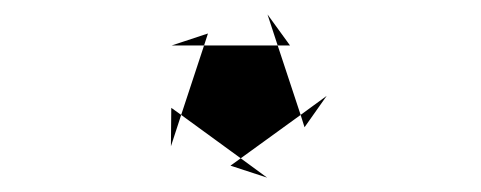

<svg xmlns="http://www.w3.org/2000/svg" viewBox="-20 -522 667 266"><path d="M381.8 -459H364.7L350.6 -502ZM268.1 -475.6 262.7 -459H364.7L396.5 -362.8L313.5 -302.7L350.1 -275.9L299.3 -292.5L313.5 -302.7L231 -362.8L262.7 -459H217.8ZM432.6 -389.2 401.9 -345.7 396.5 -362.8ZM217.3 -372.6 231 -362.8 216.8 -319.3Z"/></svg>

Font: Vazirmatn UI NL ExtraLight
Style: Regular
Weight: 200
Designer: Saber Rastikerdar
Foundry: Saber Rastikerdar
Version: Version 33.003